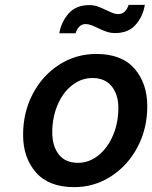

<svg xmlns="http://www.w3.org/2000/svg" viewBox="-20 -762 626 790"><path d="M75 -207Q75 -300 115 -376Q155 -452 224 -496Q293 -540 376 -540Q481 -540 533.5 -479.5Q586 -419 586 -325Q586 -233 546 -157Q506 -81 437 -36.5Q368 8 285 8Q181 8 128 -52.5Q75 -113 75 -207ZM467 -318Q467 -373 439.5 -407Q412 -441 360 -441Q315 -441 277 -411.5Q239 -382 217 -330.5Q195 -279 195 -217Q195 -161 222 -126.5Q249 -92 301 -92Q346 -92 384 -122Q422 -152 444.5 -204Q467 -256 467 -318ZM347 -741Q366 -741 381.5 -735.5Q397 -730 418 -720Q421 -719 431 -714Q441 -709 450 -706.5Q459 -704 466 -704Q484 -704 494.5 -715.5Q505 -727 509 -742H576Q568 -694 538 -660Q508 -626 454 -626Q435 -626 418.5 -631.5Q402 -637 382 -647Q370 -653 357 -658Q344 -663 333 -663Q316 -663 305.5 -651.5Q295 -640 291 -625H224Q232 -672 262.5 -706.5Q293 -741 347 -741Z"/></svg>

Font: Be Vietnam SemiBold
Style: Italic
Weight: 600
Italic angle: -9.556°
Designer: Gabriel Lam
Foundry: TypeRant
Version: Version 3.000